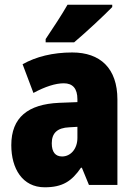

<svg xmlns="http://www.w3.org/2000/svg" viewBox="-20 -786 573 816"><path d="M457 -756V-766H267C242 -722 206 -668 174 -620V-606H295C346 -649 423 -721 457 -756ZM287 -563C204 -563 133 -545 76 -513L122 -391C172 -418 216 -432 251 -432C289 -432 309 -410 309 -364V-352L231 -349C99 -343 28 -287 28 -169C28 -70 75 10 170 10C246 10 285 -16 324 -73H328L358 0H479V-363C479 -496 406 -563 287 -563ZM275 -245 309 -247V-200C309 -153 280 -121 244 -121C216 -121 200 -139 200 -177C200 -220 223 -243 275 -245Z"/></svg>

Font: Noto Sans Hebrew Condensed Black
Style: Regular
Weight: 900
Width: 3
Designer: Monotype Design Team
Foundry: Monotype Imaging Inc.
Version: Version 2.004